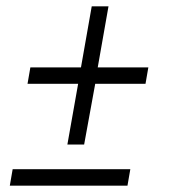

<svg xmlns="http://www.w3.org/2000/svg" viewBox="-20 -607 546 607"><path d="M193 -150 227 -342H67L76 -394H236L270 -587H323L289 -394H449L440 -342H281L246 -150ZM11 -20 20 -72H392L383 -20Z"/></svg>

Font: Archivo Condensed ExtraLight
Style: Italic
Weight: 250
Width: 3
Italic angle: -10°
Designer: Hector Gatti
Foundry: Omnibus-Type
Version: Version 2.001